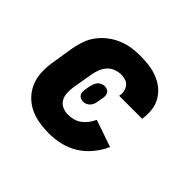

<svg xmlns="http://www.w3.org/2000/svg" viewBox="-130 -690 860 860"><g transform="rotate(45 300.0 -260.0)"><path d="M270 8Q237 8 204.5 2.5Q172 -3 144.5 -17Q117 -31 96 -54Q75 -77 64 -106.5Q53 -136 52.5 -169Q52 -202 58 -235L74 -335Q79 -362 88 -388.5Q97 -415 114.5 -438.5Q132 -462 155.5 -480Q179 -498 205.5 -509Q232 -520 259 -524Q286 -528 313 -528Q341 -528 369 -524.5Q397 -521 422.5 -511Q448 -501 468.5 -484.5Q489 -468 502.5 -445Q516 -422 519.5 -394.5Q523 -367 519 -339L518 -334H373V-336Q376 -350 373 -364Q370 -378 362 -388.5Q354 -399 340.5 -403.5Q327 -408 313 -408Q295 -408 277.5 -401.5Q260 -395 247.5 -381.5Q235 -368 228 -350.5Q221 -333 218 -316L201 -216Q198 -196 199 -177Q200 -158 209 -142.5Q218 -127 234.5 -119.5Q251 -112 270 -112Q287 -112 304 -116.5Q321 -121 335 -131.5Q349 -142 360 -156.5Q371 -171 378 -187L506 -143Q492 -110 467 -79.5Q442 -49 410 -29Q378 -9 341.5 -0.5Q305 8 270 8ZM278 -201Q270 -201 262 -204Q254 -207 249.5 -213.5Q245 -220 244.5 -228.5Q244 -237 245 -245L249 -268Q251 -277 254 -286Q257 -295 262.5 -302.5Q268 -310 277.5 -314.5Q287 -319 296 -319Q304 -319 312 -316Q320 -313 324 -306.5Q328 -300 329 -291.5Q330 -283 328 -275L324 -252Q323 -243 320 -234Q317 -225 311 -217.5Q305 -210 296 -205.5Q287 -201 278 -201Z"/></g></svg>

Font: Iosevka Etoile Heavy
Style: Italic
Weight: 900
Italic angle: -9°
Designer: Belleve Invis
Foundry: Belleve Invis
Version: Version 22.1.2; ttfautohint (v1.8.4)